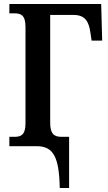

<svg xmlns="http://www.w3.org/2000/svg" viewBox="-20 -734 544 964"><path d="M280 210H327V-47H289C250 -47 232 -63 232 -118V-659H349C406 -659 426 -628 434 -570L440 -530H493L488 -714H27V-667H52C84 -667 108 -659 108 -599V-115C108 -55 84 -47 52 -47H27V0H164C247 0 277 52 280 210Z"/></svg>

Font: Noto Serif Condensed Semi
Style: Regular
Weight: 600
Width: 3
Designer: Monotype Design Team
Foundry: Monotype Imaging Inc.
Version: Version 1.002